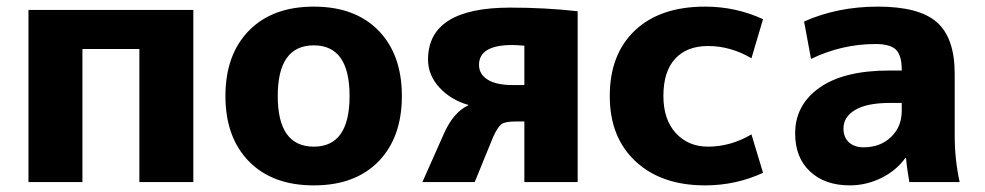

<svg xmlns="http://www.w3.org/2000/svg" viewBox="-20 -550 2975 580"><path d="M66 -520H564V0H401V-402H229V0H66Z M732 -457.5Q803 -530 928 -530Q1053 -530 1123.5 -457.5Q1194 -385 1194 -260Q1194 -135 1123.5 -62.5Q1053 10 928 10Q803 10 732 -62.5Q661 -135 661 -260Q661 -385 732 -457.5ZM928 -107Q1036 -107 1036 -260Q1036 -413 928 -413Q819 -413 819 -260Q819 -107 928 -107Z M1395 -232V-233Q1342 -248 1307.5 -285.5Q1273 -323 1273 -370Q1273 -527 1521 -527Q1628 -527 1725 -516V0H1564V-183H1537Q1506 -183 1495 -175Q1484 -167 1470 -137L1414 0H1256L1320 -144Q1349 -211 1395 -232ZM1564 -293V-412Q1538 -414 1528 -414Q1427 -414 1427 -354Q1427 -326 1453 -309.5Q1479 -293 1530 -293Z M2250 -144 2285 -28Q2203 10 2110 10Q1978 10 1900 -62.5Q1822 -135 1822 -260Q1822 -386 1898 -458Q1974 -530 2110 -530Q2203 -530 2285 -492L2250 -374Q2187 -411 2119 -411Q2055 -411 2019.5 -372.5Q1984 -334 1984 -260Q1984 -189 2021.5 -148Q2059 -107 2119 -107Q2187 -107 2250 -144Z M2632 -530Q2757 -530 2810.5 -482.5Q2864 -435 2864 -327V-140Q2864 -68 2879 0H2727Q2719 -45 2717 -73H2715Q2688 -35 2642.5 -12.5Q2597 10 2547 10Q2472 10 2427 -32Q2382 -74 2382 -147Q2382 -233 2455.5 -285Q2529 -337 2667 -337H2704V-339Q2704 -383 2686.5 -400Q2669 -417 2625 -417Q2523 -417 2430 -372L2409 -485Q2510 -530 2632 -530ZM2528 -162Q2528 -135 2544.5 -120Q2561 -105 2589 -105Q2639 -105 2671.5 -136Q2704 -167 2704 -215V-239H2667Q2599 -239 2563.5 -218Q2528 -197 2528 -162Z"/></svg>

Font: Mplus 1p ExtraBold
Style: Regular
Weight: 800
Version: Version 1.061